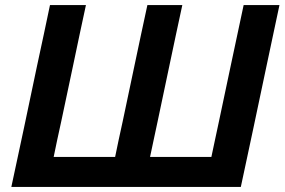

<svg xmlns="http://www.w3.org/2000/svg" viewBox="-20 -733 1116 753"><path d="M24.5 0Q37 -58 48.5 -112Q60 -166 74.5 -233.5L125 -473.5Q140 -542.5 151.8 -598.2Q163.5 -654 176 -713H317Q304 -653 292.2 -597.5Q280.5 -542 266 -473L220 -256Q211.5 -217.5 204.2 -183.5Q197 -149.5 190.5 -117.5H431.5Q438 -149.5 445.2 -183.5Q452.5 -217.5 461 -256L507 -474Q521.5 -542.5 533.2 -597.8Q545 -653 558 -713H695Q682 -653 670.2 -597.8Q658.5 -542.5 644 -474L598 -256Q589.5 -217.5 582.5 -183.5Q575.5 -149.5 568.5 -117.5H809Q816 -149.5 823 -183.5Q830 -217.5 838.5 -256L884.5 -473.5Q899 -542 911 -598Q923 -654 935.5 -713H1076Q1063.5 -654 1051.5 -598Q1039.5 -542 1025 -473L974.5 -234Q960 -166 948.5 -112.2Q937 -58.5 924.5 0Z"/></svg>

Font: Commissioner SemiBold
Style: Italic
Weight: 600
Italic angle: -12°
Designer: Kostas Bartsokas
Foundry: Kostas Bartsokas
Version: Version 1.000; ttfautohint (v1.8.3)